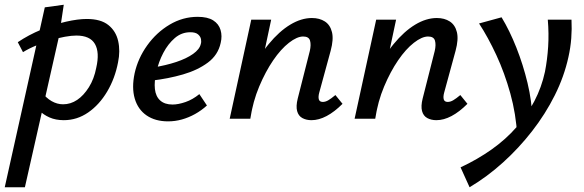

<svg xmlns="http://www.w3.org/2000/svg" viewBox="-48 -501 2464 810"><path d="M-28 289 141 -470 221 -481 201 -348 57 289ZM221 6Q187 6 161 -5.5Q135 -17 117.5 -35Q100 -53 92 -73L127 -114Q146 -88 169.5 -74.5Q193 -61 218 -61Q250 -61 277.5 -79.5Q305 -98 327 -133Q349 -168 358 -215Q373 -280 352.5 -315.5Q332 -351 274 -351Q254 -351 226 -346Q198 -341 167.5 -331.5Q137 -322 106 -309.5Q75 -297 49 -281L27 -323Q73 -354 126.5 -376Q180 -398 230.5 -409.5Q281 -421 318 -421Q377 -421 409 -395.5Q441 -370 450.5 -328Q460 -286 450 -238Q437 -170 404 -114.5Q371 -59 324 -26.5Q277 6 221 6Z M661 11Q607 11 570.5 -14Q534 -39 520.5 -85Q507 -131 520 -192Q534 -255 573 -309.5Q612 -364 667.5 -397Q723 -430 786 -430Q828 -430 851.5 -415Q875 -400 882.5 -374.5Q890 -349 883 -320Q872 -269 829 -237Q786 -205 724 -187Q662 -169 592 -161L596 -216Q652 -225 695.5 -239.5Q739 -254 766.5 -273.5Q794 -293 799 -315Q802 -324 800 -335.5Q798 -347 787.5 -356Q777 -365 755 -365Q718 -365 689.5 -340.5Q661 -316 641 -278Q621 -240 612 -198Q602 -157 605.5 -125.5Q609 -94 628 -77Q647 -60 680 -60Q704 -60 734.5 -70.5Q765 -81 793 -104L825 -56Q802 -35 775 -20Q748 -5 719.5 3Q691 11 661 11Z M1266 6Q1244 6 1227.5 -3Q1211 -12 1205.5 -32.5Q1200 -53 1208 -85L1259 -286Q1265 -312 1260 -329.5Q1255 -347 1231 -347Q1205 -347 1171 -320.5Q1137 -294 1104.5 -246.5Q1072 -199 1045.5 -136Q1019 -73 1008 0H945Q969 -103 1005 -182Q1041 -261 1085.5 -315Q1130 -369 1176.5 -397Q1223 -425 1268 -425Q1300 -425 1322.5 -410.5Q1345 -396 1352.5 -365.5Q1360 -335 1347 -287L1299 -111Q1294 -93 1297 -82Q1300 -71 1314 -71Q1325 -71 1337 -78Q1349 -85 1367 -100L1397 -63Q1363 -29 1330 -11.5Q1297 6 1266 6ZM921 0 1012 -418H1096L1007 0Z M1793 6Q1771 6 1754.5 -3Q1738 -12 1732.5 -32.5Q1727 -53 1735 -85L1786 -286Q1792 -312 1787 -329.5Q1782 -347 1758 -347Q1732 -347 1698 -320.5Q1664 -294 1631.5 -246.5Q1599 -199 1572.5 -136Q1546 -73 1535 0H1472Q1496 -103 1532 -182Q1568 -261 1612.5 -315Q1657 -369 1703.5 -397Q1750 -425 1795 -425Q1827 -425 1849.5 -410.5Q1872 -396 1879.5 -365.5Q1887 -335 1874 -287L1826 -111Q1821 -93 1824 -82Q1827 -71 1841 -71Q1852 -71 1864 -78Q1876 -85 1894 -100L1924 -63Q1890 -29 1857 -11.5Q1824 6 1793 6ZM1448 0 1539 -418H1623L1534 0Z M1933 289 1895 205Q1966 172 2026 129.5Q2086 87 2131 35.5Q2176 -16 2206.5 -74.5Q2237 -133 2251 -198Q2261 -249 2264.5 -304Q2268 -359 2263 -418H2363Q2365 -379 2362 -339.5Q2359 -300 2350 -260Q2332 -178 2292.5 -99Q2253 -20 2197 52Q2141 124 2074 184.5Q2007 245 1933 289ZM2134 72Q2129 -20 2105 -106.5Q2081 -193 2046 -268.5Q2011 -344 1973 -402L2068 -428Q2102 -372 2130.5 -300Q2159 -228 2177.5 -151Q2196 -74 2198 1Z"/></svg>

Font: Ysabeau SemiBold
Style: Italic
Weight: 600
Italic angle: -12°
Designer: Christian Thalmann (Catharsis Fonts)
Version: Version 2.002